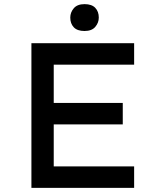

<svg xmlns="http://www.w3.org/2000/svg" viewBox="-20 -909 778 929"><path d="M132 0V-700H629V-596H240V-104H629V0ZM185 -307V-411H574V-307ZM389 -759Q354 -759 337 -777Q320 -795 320 -824Q320 -849 337 -869Q354 -889 389 -889Q424 -889 441 -871Q458 -853 458 -824Q458 -799 441 -779Q424 -759 389 -759Z"/></svg>

Font: Lexend Exa
Style: Regular
Weight: 400
Designer: Bonnie Shaver-Troup, Thomas Jockin
Foundry: Lexend
Version: Version 1.007